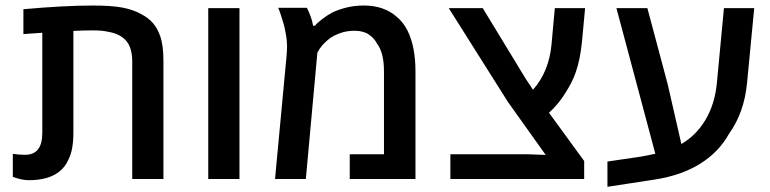

<svg xmlns="http://www.w3.org/2000/svg" viewBox="-20 -661 2843 709"><path d="M86.4 4.4Q60.5 4.4 27.3 -7.8V-92.8Q50.3 -89.4 73.2 -89.4Q136.2 -89.4 136.2 -170.4V-540Q118.7 -539.1 101.3 -537.6Q84 -536.1 66.4 -535.2V-627Q142.6 -633.8 206.5 -637.2Q270.5 -640.6 321.8 -640.6Q390.6 -640.6 431.4 -633.1Q472.2 -625.5 502.4 -608.4Q528.3 -594.7 544.7 -575.9Q561 -557.1 571.3 -528.3Q577.6 -510.3 580.6 -487.3Q583.5 -464.4 583.5 -437V0H468.3V-433.1Q468.3 -484.4 446 -510.3Q423.8 -536.1 379.9 -543.5Q358.4 -548.8 323.2 -548.8Q289.1 -548.8 251 -546.9V-170.4Q251 -140.6 246.8 -116.2Q242.7 -91.8 232.4 -70.8Q219.7 -43 197.8 -26.4Q157.7 4.4 86.4 4.4Z M749 0V-630.9H864.3V0Z M995.6 0 1037.6 -448.2Q1038.6 -460 1039.3 -469.5Q1040 -479 1040 -488.3Q1040 -518.1 1032.2 -552.2Q1030.8 -562.5 1024.7 -581.3Q1018.6 -600.1 1016.1 -608.9Q1014.2 -614.7 1012 -620.6Q1009.8 -626.5 1007.3 -632.3H1113.3Q1131.3 -596.2 1136.2 -565.9H1143.1Q1149.9 -575.2 1169.2 -590.1Q1188.5 -605 1207 -614.7Q1226.6 -624.5 1257.1 -632.6Q1287.6 -640.6 1323.7 -640.6Q1360.4 -640.6 1389.9 -630.6Q1419.4 -620.6 1440.9 -602.5Q1468.8 -580.6 1485.4 -546.9Q1514.2 -488.3 1514.2 -397V0H1271.5V-91.3H1397.9V-397Q1397.9 -465.3 1373 -499Q1361.8 -520 1341.8 -533.7Q1321.8 -547.4 1288.6 -547.4Q1260.3 -547.4 1236.6 -538.8Q1212.9 -530.3 1197.3 -519Q1166 -495.1 1151.9 -466.3L1109.4 0Z M1643.1 0V-91.3H1930.7L1995.1 -88.9L1855.5 -284.7L1637.2 -630.9H1762.7L1920.4 -371.6L1948.2 -329.6Q2007.3 -396 2016.6 -497.1L2028.8 -630.9H2140.6L2128.9 -505.4Q2125.5 -473.1 2120.1 -446Q2114.7 -418.9 2106 -394Q2093.8 -358.4 2069.3 -320.3Q2044.4 -278.8 2007.3 -244.6L2137.2 -66.4V0Z M2223.1 28.8V-64.5L2345.7 -82.5Q2374 -87.4 2399.9 -93.3L2256.3 -630.9H2370.6L2445.3 -351.1L2496.1 -129.4Q2549.3 -159.7 2584.2 -217Q2619.1 -274.4 2627 -352.5L2653.3 -630.9H2765.1L2738.8 -356.4Q2728.5 -245.6 2672.4 -167.5Q2634.3 -99.1 2565.2 -56.2Q2496.1 -13.2 2397.9 2Q2351.1 9.3 2307.4 15.9Q2263.7 22.5 2223.1 28.8Z"/></svg>

Font: Open Sans SemiBold
Style: Regular
Weight: 600
Designer: Monotype Design Team
Foundry: Monotype Imaging Inc.
Version: Version 3.003; ttfautohint (v1.8.4)